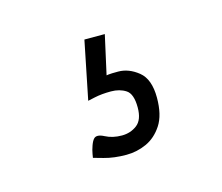

<svg xmlns="http://www.w3.org/2000/svg" viewBox="-45 -57 347 300"><g transform="rotate(-15 128.5 92.5)"><path d="M128 188Q108 188 92 183.5Q76 179 76 179Q76 179 77 173Q78 167 80.5 160Q83 153 86 150Q91 145 102.5 151Q114 157 129 157Q143 157 153.5 149Q164 141 164 121Q164 99 154 92.5Q144 86 130 86Q115 86 103.5 88.5Q92 91 92 91L111 -3H144L130 60Q130 60 133.5 59.5Q137 59 149 59Q166 59 181.5 71.5Q197 84 197 114Q197 142 186.5 158Q176 174 160.5 181Q145 188 128 188Z"/></g></svg>

Font: Yanone Kaffeesatz ExtraLight Light
Style: Regular
Weight: 300
Version: Version 2.003